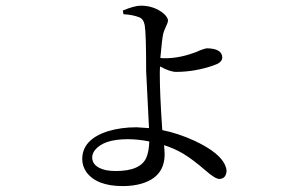

<svg xmlns="http://www.w3.org/2000/svg" viewBox="-20 -584 1040 660"><path d="M377.9 3.9Q463.9 3.9 483.4 -43Q492.2 -64.5 493.2 -97.7Q455.1 -105.5 418.9 -105.5Q336.9 -105.5 306.6 -68.4Q296.9 -55.7 296.9 -43Q296.9 -9.8 344.7 1Q360.4 3.9 377.9 3.9ZM537.1 -147.5 538.1 -136.7Q591.8 -126 647.5 -100.6Q740.2 -57.6 755.9 -10.7Q758.8 -2.9 758.8 3.9Q756.8 30.3 734.4 31.2Q719.7 31.2 686.5 2Q642.6 -36.1 608.4 -56.6Q578.1 -74.2 543.9 -85Q545.9 -65.4 545.9 -53.7Q545.9 23.4 467.8 46.9Q438.5 55.7 402.3 55.7Q311.5 55.7 276.4 6.8Q262.7 -13.7 262.7 -37.1Q262.7 -104.5 350.6 -132.8Q395.5 -146.5 449.2 -146.5Q454.1 -146.5 492.2 -143.6Q482.4 -338.9 482.4 -339.8Q482.4 -469.7 477.5 -497.1Q473.6 -518.6 459 -524.4Q437.5 -533.2 404.3 -535.2L402.3 -547.9Q442.4 -564.5 463.9 -564.5Q509.8 -564.5 543 -537.1Q556.6 -524.4 557.6 -513.7Q557.6 -506.8 546.9 -484.4Q543 -475.6 541 -467.8Q537.1 -451.2 531.2 -384.8Q538.1 -383.8 546.9 -383.8Q594.7 -383.8 643.6 -401.4Q653.3 -404.3 668 -411.1Q686.5 -418 691.4 -418Q743.2 -417 744.1 -386.7Q744.1 -369.1 716.8 -360.4Q715.8 -359.4 714.8 -359.4Q650.4 -336.9 585 -336.9Q564.5 -336.9 530.3 -355.5Q529.3 -345.7 529.3 -330.1Q529.3 -262.7 537.1 -147.5Z"/></svg>

Font: GenYoMin JP Regular
Style: Regular
Weight: 400
Version: Version 1.001;PS 1;hotconv 16.6.51;makeotf.lib2.5.65220 DEVE